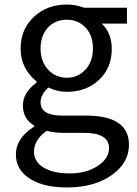

<svg xmlns="http://www.w3.org/2000/svg" viewBox="-20 -577 603 847"><path d="M113 212Q50 173 50 104Q50 33 131 -19V-23Q81 -52 81 -112Q81 -169 142 -213V-217Q71 -274 71 -363Q71 -450 132 -505Q190 -557 275 -557Q313 -557 351 -543H540V-473H429Q473 -431 473 -361Q473 -276 415 -223Q360 -172 275 -172Q232 -172 194 -191Q159 -161 159 -126Q159 -67 254 -67H360Q549 -67 549 62Q549 140 475 194Q397 250 275 250Q173 250 113 212ZM356 -269Q390 -305 390 -363Q390 -421 357 -456Q324 -490 275 -490Q225 -490 193 -457Q159 -421 159 -363Q159 -305 193 -269Q226 -234 275 -234Q323 -234 356 -269ZM414 153Q461 121 461 76Q461 9 350 9H256Q222 9 186 0Q130 40 130 92Q130 136 172 162Q214 188 288 188Q363 188 414 153Z"/></svg>

Font: KaiGen Gothic CN Regular
Style: Regular
Weight: 400
Designer: Ryoko NISHIZUKA  (kana & ideographs); Paul D. Hunt (Latin, Greek & Cyrillic); Wenlong ZHANG  (bopomofo); Sandoll Communi
Foundry: Adobe Systems Incorporated
Version: Version 1.002.20150501